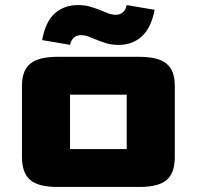

<svg xmlns="http://www.w3.org/2000/svg" viewBox="-20 -736 780 761"><path d="M67.1 -114V-396.7Q67.1 -456.5 100.1 -483.7Q133.1 -510.8 207.1 -510.8H532.8Q607.1 -510.8 640 -483.7Q672.8 -456.5 672.8 -396.7V-114Q672.8 -50.5 640.6 -22.8Q608.3 5 532.8 5H207.1Q132.3 5 99.7 -22.8Q67.1 -50.5 67.1 -114ZM257.6 -145.1Q257.6 -145.1 257.6 -145.1Q257.6 -145.1 257.6 -145.1H482.3Q482.3 -145.1 482.3 -145.1Q482.3 -145.1 482.3 -145.1V-360.7Q482.3 -360.7 482.3 -360.7Q482.3 -360.7 482.3 -360.7H257.6Q257.6 -360.7 257.6 -360.7Q257.6 -360.7 257.6 -360.7ZM147.1 -577.1Q160.3 -650.3 197.3 -683.1Q234.4 -715.9 289.7 -715.9Q315.4 -715.9 336.4 -709.9Q357.4 -703.8 375 -696.7Q392.6 -689.5 408 -683.5Q423.5 -677.4 438.4 -677.4Q456.8 -677.4 467.8 -687.9Q478.9 -698.3 482.3 -715.9L592.9 -697.1Q579.4 -626.5 542.6 -592.3Q505.8 -558 450.2 -558Q424.5 -558 403.5 -564Q382.6 -570.1 365 -577.4Q347.3 -584.7 331.9 -590.7Q316.5 -596.7 301.5 -596.7Q283.2 -596.7 272.2 -586.3Q261.2 -575.9 257.9 -558.3Z"/></svg>

Font: Science Gothic
Style: Regular
Weight: 400
Designer: Thomas Phinney, Vassil Kateliev, Brandon Buerkle
Foundry: Font Detective LLC
Version: Version 1.018